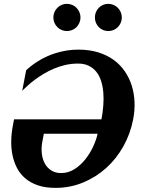

<svg xmlns="http://www.w3.org/2000/svg" viewBox="-20 -938 719 975"><path d="M202.6 -258.8 194.8 -217.8Q189 -186 192.4 -157.5Q195.8 -128.9 208 -106.9Q220.2 -85 241 -72Q261.7 -59.1 290.5 -59.1Q326.7 -59.1 357.9 -78.9Q389.2 -98.6 413.1 -128.7Q437 -158.7 453.1 -193.6Q469.2 -228.5 475.6 -258.8ZM656.2 -332Q642.1 -258.8 606.7 -195.3Q571.3 -131.8 519.3 -85Q467.3 -38.1 401.6 -11Q335.9 16.1 261.7 16.1Q210.4 16.1 172.6 3.2Q134.8 -9.8 108.4 -32.2Q82 -54.7 66.2 -85.2Q50.3 -115.7 43.2 -151.1Q36.1 -186.5 37.1 -224.6Q38.1 -262.7 45.4 -300.8L51.3 -332H495.1Q502 -367.7 504.6 -402.3Q507.3 -437 504.6 -468.5Q502 -500 493.4 -526.9Q484.9 -553.7 469.2 -573.2Q453.6 -592.8 430.7 -604Q407.7 -615.2 376.5 -615.2Q343.3 -615.2 312.5 -608.2Q281.7 -601.1 253.9 -589.4Q226.1 -577.6 201.4 -562.7Q176.8 -547.9 156.2 -532.5Q135.7 -517.1 119.6 -502.4Q103.5 -487.8 92.8 -477.1L112.8 -581.1Q143.1 -609.9 183.1 -633.3Q200.2 -643.1 220.9 -652.6Q241.7 -662.1 266.4 -669.4Q291 -676.8 318.8 -681.4Q346.7 -686 377.9 -686Q433.1 -686 477.8 -672.4Q522.5 -658.7 556.2 -634.5Q589.8 -610.4 613 -576.9Q636.2 -543.5 648.7 -504.2Q661.1 -464.8 663.1 -421.1Q665 -377.4 656.2 -332ZM388.7 -849.1Q388.7 -835 383.3 -822.5Q377.9 -810.1 368.7 -800.5Q359.4 -791 346.7 -785.6Q334 -780.3 319.8 -780.3Q305.7 -780.3 293 -785.6Q280.3 -791 271 -800.5Q261.7 -810.1 256.3 -822.5Q251 -835 251 -849.1Q251 -863.3 256.3 -876Q261.7 -888.7 271 -898.2Q280.3 -907.7 293 -913.1Q305.7 -918.5 319.8 -918.5Q334 -918.5 346.7 -913.1Q359.4 -907.7 368.7 -898.2Q377.9 -888.7 383.3 -876Q388.7 -863.3 388.7 -849.1ZM598.6 -849.1Q598.6 -835 593.3 -822.5Q587.9 -810.1 578.6 -800.5Q569.3 -791 556.6 -785.6Q543.9 -780.3 529.8 -780.3Q515.6 -780.3 503.2 -785.6Q490.7 -791 481.4 -800.5Q472.2 -810.1 467 -822.5Q461.9 -835 461.9 -849.1Q461.9 -863.3 467 -876Q472.2 -888.7 481.4 -898.2Q490.7 -907.7 503.2 -913.1Q515.6 -918.5 529.8 -918.5Q543.9 -918.5 556.6 -913.1Q569.3 -907.7 578.6 -898.2Q587.9 -888.7 593.3 -876Q598.6 -863.3 598.6 -849.1Z"/></svg>

Font: Charis SIL CyrE
Style: Bold Italic
Weight: 700
Italic angle: -11°
Foundry: SIL International
Version: Version 5.000